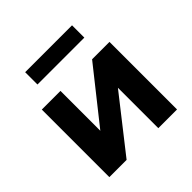

<svg xmlns="http://www.w3.org/2000/svg" viewBox="-183 -861 1015 1015"><g transform="rotate(-45 324.0 -353.5)"><path d="M71 0V-505H210.5V-207L447 -505H577V0H437V-302L200 0ZM148.5 -615V-707H499V-615Z"/></g></svg>

Font: Geologica SemiBold
Style: Regular
Weight: 600
Designer: Sindre Bremnes, Frode Helland
Foundry: Monokrom Skriftforlag AS
Version: Version 1.010;gftools[0.9.28]